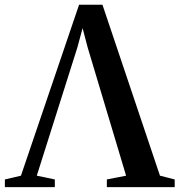

<svg xmlns="http://www.w3.org/2000/svg" viewBox="-44 -768 737 788"><path d="M-24 0V-31.5L42 -47L280.5 -748.5H376.5L612.5 -47L673 -31.5V0H394.5V-31.5L473.5 -47L316 -572.5L295 -652.5L273.5 -573L107 -47L181 -31.5V0Z"/></svg>

Font: Merriweather 96pt SemiBold
Style: Regular
Weight: 600
Version: Version 2.100